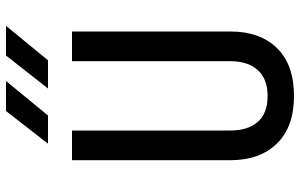

<svg xmlns="http://www.w3.org/2000/svg" viewBox="-200 -790 1000 640"><g transform="rotate(-90 300.0 -470.0)"><path d="M300 10Q197 10 141.5 -47Q86 -104 86 -202V-730H185V-202Q185 -144 213.5 -111Q242 -78 300 -78Q357 -78 386.5 -111Q416 -144 416 -202V-730H515V-202Q515 -103 459.5 -46.5Q404 10 300 10ZM325 -810 435 -950H534L419 -810ZM141 -810 250 -950H350L235 -810Z"/></g></svg>

Font: Tiny Medium
Style: Regular
Weight: 500
Monospace: yes
Designer: Philipp Nurullin, Konstantin Bulenkov
Foundry: JetBrains
Version: Version 2.251; ttfautohint (v1.8.4.7-5d5b)